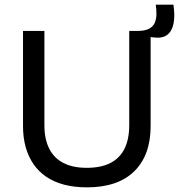

<svg xmlns="http://www.w3.org/2000/svg" viewBox="-20 -793 770 826"><path d="M354 13Q300 13 256 1.5Q212 -10 179 -32.5Q146 -55 124 -87Q102 -119 90.5 -160Q79 -201 79 -251V-660H171V-255Q171 -195 191.5 -154Q212 -113 252.5 -92Q293 -71 353 -71Q415 -71 455.5 -92Q496 -113 516 -154Q536 -195 536 -255V-660H628V-251Q628 -125 557.5 -56Q487 13 354 13ZM641 -632 570 -640 572 -660Q605 -660 622.5 -670Q640 -680 646.5 -696.5Q653 -713 653 -733Q653 -753 650 -773H726Q733 -728 727 -694Q721 -660 700 -643.5Q679 -627 641 -632Z"/></svg>

Font: Bricolage Grotesque 20pt
Style: Regular
Weight: 400
Version: Version 1.001;gftools[0.9.33.dev8+g029e19f]